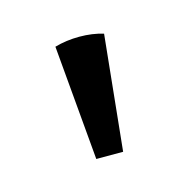

<svg xmlns="http://www.w3.org/2000/svg" viewBox="-40 -770 219 221"><g transform="rotate(-15 69.0 -659.5)"><path d="M40 -726 52 -589H84L98 -726Q85 -730 69.5 -730Q54 -730 40 -726Z"/></g></svg>

Font: Arima Thin Light
Style: Regular
Weight: 300
Version: Version 1.100